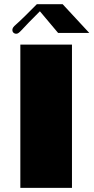

<svg xmlns="http://www.w3.org/2000/svg" viewBox="-20 -906 451 926"><path d="M78.1 0H327.1V-690.9H78.1ZM58.6 -743.2C66.9 -743.2 73.2 -749.5 84.5 -761.2C87.4 -763.7 90.3 -767.1 118.7 -797.4L172.4 -851.6L260.3 -747.1H410.6L282.2 -885.7H157.7L104 -832C79.1 -807.1 68.4 -798.3 59.6 -790C42.5 -775.9 39.6 -769 39.6 -760.7C39.6 -751 46.9 -743.2 58.6 -743.2Z"/></svg>

Font: Limelight
Style: Regular
Weight: 400
Designer: Nicole Fally
Foundry: Nicole Fally
Version: Version 1.002